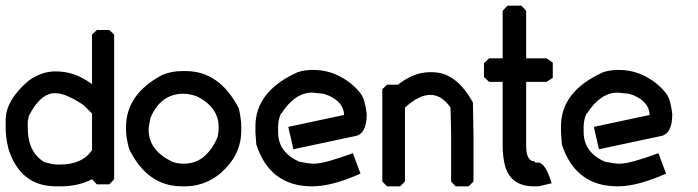

<svg xmlns="http://www.w3.org/2000/svg" viewBox="-34 -658 2464 678"><path d="M308 -552H352L369 -536V-25L352 -7H308L291 -25Q242 0 181 0H164Q38 0 -4 -132Q-14 -171 -14 -208V-234Q-14 -304 67 -373Q113 -406 162 -406Q195 -406 225.5 -396Q256 -386 291 -361V-536ZM64 -230V-208Q64 -119 124 -85L121 -86Q135 -82 146.5 -79.5Q158 -77 168 -77H178Q257 -77 291 -128V-257L261 -287Q233 -306 207 -317.5Q181 -329 160 -329Q109 -329 68 -249Z M622 -407Q742 -407 810 -274Q813 -258 815.5 -242.5Q818 -227 818 -210V-197Q818 -103 733 -37Q681 0 619 0H609Q486 0 422 -132Q417 -151 414 -167Q411 -183 411 -199V-209Q411 -326 540 -394Q573 -407 608 -407ZM491 -207V-199Q491 -128 572 -88H571Q581 -84 591.5 -82Q602 -80 616 -80Q658 -80 688.5 -107Q719 -134 736 -179Q736 -181 735.5 -182.5Q735 -184 737 -188Q737 -191 737.5 -193Q738 -195 738 -197V-210Q738 -280 659 -319L661 -318Q649 -322 637.5 -324.5Q626 -327 614 -327Q533 -327 497 -241Z M1073 -411Q1124 -411 1168.5 -387Q1213 -363 1240 -327Q1248 -316 1253 -298.5Q1258 -281 1261 -255Q1261 -183 1218 -177L1002 -131L984 -210L1181 -252Q1180 -279 1161 -298Q1142 -317 1108 -327L1067 -331Q1006 -330 959 -256V-259Q953 -246 950.5 -234Q948 -222 948 -212V-192Q948 -120 1023 -87Q1038 -84 1051.5 -82Q1065 -80 1074 -80Q1094 -80 1127 -89Q1160 -98 1212 -117L1239 -45Q1190 -23 1147 -11.5Q1104 0 1068 0Q919 0 871 -148L868 -191V-212Q868 -336 1017 -403Q1041 -411 1068 -411Z M1493 -403Q1577 -403 1636 -296L1638 -182V-17L1621 0H1575L1559 -17V-194L1557 -278Q1543 -299 1524.5 -311Q1506 -323 1486 -323Q1445 -323 1396 -278V-17L1379 0H1333L1316 -17V-343L1333 -359H1367L1370 -358Q1427 -403 1483 -403Z M1758 -638H1807L1824 -620V-452H1896L1918 -437V-383L1896 -369H1824V-142Q1824 -88 1855 -88V-84H1866Q1892 -84 1914 -11L1868 0H1852Q1771 0 1750 -70Q1745 -89 1743 -107Q1741 -125 1741 -142V-369H1693L1675 -386V-435L1693 -452H1741V-620Z M2152 -411Q2203 -411 2247.5 -387Q2292 -363 2319 -327Q2327 -316 2332 -298.5Q2337 -281 2340 -255Q2340 -183 2297 -177L2081 -131L2063 -210L2260 -252Q2259 -279 2240 -298Q2221 -317 2187 -327L2146 -331Q2085 -330 2038 -256V-259Q2032 -246 2029.5 -234Q2027 -222 2027 -212V-192Q2027 -120 2102 -87Q2117 -84 2130.5 -82Q2144 -80 2153 -80Q2173 -80 2206 -89Q2239 -98 2291 -117L2318 -45Q2269 -23 2226 -11.5Q2183 0 2147 0Q1998 0 1950 -148L1947 -191V-212Q1947 -336 2096 -403Q2120 -411 2147 -411Z"/></svg>

Font: Ekushey Kolom
Style: Bold
Weight: 700
Designer: Al Mamun Sumon
Foundry: Al Mamun Sumon
Version: Version 1.0